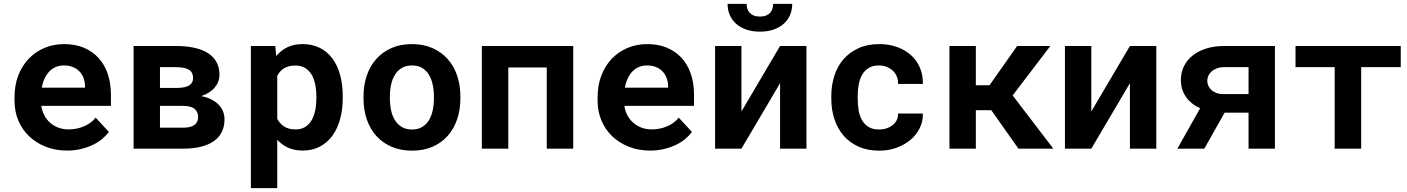

<svg xmlns="http://www.w3.org/2000/svg" viewBox="-20 -765 7241 988"><path d="M325.2 9.8Q264.2 9.8 214.4 -10.3Q164.6 -30.3 128.9 -64.7Q93.3 -99.1 74 -145.8Q54.7 -192.4 54.7 -245.6V-265.1Q54.7 -325.7 73.7 -375.7Q92.8 -425.8 127 -461.9Q161.1 -498 208 -518.1Q254.9 -538.1 310.1 -538.1Q367.2 -538.1 411.9 -519.3Q456.5 -500.5 487.5 -466.3Q518.6 -432.1 534.7 -384Q550.8 -335.9 550.8 -277.8V-220.2H192.4Q196.3 -193.4 208.3 -171.1Q220.2 -148.9 238.8 -132.8Q257.3 -116.7 281.2 -107.9Q305.2 -99.1 333.5 -99.1Q353.5 -99.1 373.3 -103Q393.1 -106.9 411.1 -114.5Q429.2 -122.1 444.8 -133.3Q460.4 -144.5 472.2 -159.7L540 -86.4Q527.3 -68.4 507.1 -51Q486.8 -33.7 459.2 -20.3Q431.6 -6.8 397.9 1.5Q364.3 9.8 325.2 9.8ZM309.1 -428.2Q286.1 -428.2 267.1 -420.2Q248 -412.1 233.6 -397Q219.2 -381.8 209.5 -360.8Q199.7 -339.8 194.8 -314H417.5V-324.7Q416.5 -346.2 409.2 -365.2Q401.9 -384.3 388.2 -398.2Q374.5 -412.1 354.7 -420.2Q335 -428.2 309.1 -428.2Z M667.5 0V-528.3H886.7Q938 -528.3 979.2 -519.3Q1020.5 -510.3 1049.6 -491.9Q1078.6 -473.6 1094 -445.8Q1109.4 -418 1109.4 -380.9Q1109.4 -344.2 1085.4 -315.2Q1061.5 -286.1 1015.6 -270.5Q1045.9 -264.6 1068.4 -252.9Q1090.8 -241.2 1105.7 -225.6Q1120.6 -210 1127.9 -190.9Q1135.3 -171.9 1135.3 -150.9Q1135.3 -113.3 1120.8 -85Q1106.4 -56.6 1079.1 -37.8Q1051.8 -19 1012 -9.5Q972.2 0 920.9 0ZM803.2 -220.2V-107.9H920.9Q961.9 -107.9 980.7 -122.1Q999.5 -136.2 999.5 -163.6Q999.5 -189 981.4 -204.6Q963.4 -220.2 920.9 -220.2ZM803.2 -312.5H894Q935.5 -313.5 954.6 -326.2Q973.6 -338.9 973.6 -363.3Q973.6 -393.1 951.9 -406.2Q930.2 -419.4 886.7 -419.4H803.2Z M1743.7 -259.3Q1743.7 -201.7 1730.2 -152.3Q1716.8 -103 1690.7 -67.1Q1664.6 -31.2 1626 -10.7Q1587.4 9.8 1537.6 9.8Q1495.1 9.8 1462.9 -4.9Q1430.7 -19.5 1406.7 -45.9V203.1H1271V-528.3H1396.5L1401.4 -476.6Q1425.8 -505.9 1459 -522Q1492.2 -538.1 1536.6 -538.1Q1586.9 -538.1 1625.5 -518.8Q1664.1 -499.5 1690.4 -464.1Q1716.8 -428.7 1730.2 -379.2Q1743.7 -329.6 1743.7 -269.5ZM1607.9 -269.5Q1607.9 -302.7 1601.8 -331.8Q1595.7 -360.8 1582.8 -382.1Q1569.8 -403.3 1549.6 -415.5Q1529.3 -427.7 1500.5 -427.7Q1464.8 -427.7 1442.1 -413.8Q1419.4 -399.9 1406.7 -374.5V-153.8Q1419.4 -128.9 1442.1 -114Q1464.8 -99.1 1501.5 -99.1Q1530.3 -99.1 1550.5 -111.8Q1570.8 -124.5 1583.5 -146.5Q1596.2 -168.5 1602.1 -197.5Q1607.9 -226.6 1607.9 -259.3Z M1850.6 -269Q1850.6 -326.7 1867.2 -375.7Q1883.8 -424.8 1915.8 -460.9Q1947.8 -497.1 1993.9 -517.6Q2040 -538.1 2099.6 -538.1Q2159.2 -538.1 2205.6 -517.6Q2252 -497.1 2283.9 -460.9Q2315.9 -424.8 2332.5 -375.7Q2349.1 -326.7 2349.1 -269V-258.8Q2349.1 -200.7 2332.5 -151.6Q2315.9 -102.5 2284.2 -66.4Q2252.4 -30.3 2206.1 -10Q2159.7 10.3 2100.6 10.3Q2041 10.3 1994.4 -10Q1947.8 -30.3 1915.8 -66.4Q1883.8 -102.5 1867.2 -151.6Q1850.6 -200.7 1850.6 -258.8ZM1986.3 -258.8Q1986.3 -225.6 1992.7 -196.5Q1999 -167.5 2012.7 -145.8Q2026.4 -124 2048.1 -111.3Q2069.8 -98.6 2100.6 -98.6Q2130.4 -98.6 2151.9 -111.3Q2173.3 -124 2186.8 -145.8Q2200.2 -167.5 2206.5 -196.5Q2212.9 -225.6 2212.9 -258.8V-269Q2212.9 -301.3 2206.5 -330.1Q2200.2 -358.9 2186.8 -380.9Q2173.3 -402.8 2151.9 -415.5Q2130.4 -428.2 2099.6 -428.2Q2069.3 -428.2 2047.9 -415.5Q2026.4 -402.8 2012.7 -380.9Q1999 -358.9 1992.7 -330.1Q1986.3 -301.3 1986.3 -269Z M2929.7 0H2793.5V-418H2595.7V0H2459.5V-528.3H2929.7Z M3325.7 9.8Q3264.6 9.8 3214.8 -10.3Q3165 -30.3 3129.4 -64.7Q3093.8 -99.1 3074.5 -145.8Q3055.2 -192.4 3055.2 -245.6V-265.1Q3055.2 -325.7 3074.2 -375.7Q3093.3 -425.8 3127.4 -461.9Q3161.6 -498 3208.5 -518.1Q3255.4 -538.1 3310.5 -538.1Q3367.7 -538.1 3412.4 -519.3Q3457 -500.5 3488 -466.3Q3519 -432.1 3535.2 -384Q3551.3 -335.9 3551.3 -277.8V-220.2H3192.9Q3196.8 -193.4 3208.7 -171.1Q3220.7 -148.9 3239.3 -132.8Q3257.8 -116.7 3281.7 -107.9Q3305.7 -99.1 3334 -99.1Q3354 -99.1 3373.8 -103Q3393.6 -106.9 3411.6 -114.5Q3429.7 -122.1 3445.3 -133.3Q3460.9 -144.5 3472.7 -159.7L3540.5 -86.4Q3527.8 -68.4 3507.6 -51Q3487.3 -33.7 3459.7 -20.3Q3432.1 -6.8 3398.4 1.5Q3364.7 9.8 3325.7 9.8ZM3309.6 -428.2Q3286.6 -428.2 3267.6 -420.2Q3248.5 -412.1 3234.1 -397Q3219.7 -381.8 3210 -360.8Q3200.2 -339.8 3195.3 -314H3418V-324.7Q3417 -346.2 3409.7 -365.2Q3402.3 -384.3 3388.7 -398.2Q3375 -412.1 3355.2 -420.2Q3335.4 -428.2 3309.6 -428.2Z M3994.1 -528.3H4129.9V0H3994.1V-336.9L3795.4 0H3659.7V-528.3H3795.4V-191.4ZM4056.6 -745.1Q4056.6 -713.4 4045.2 -687Q4033.7 -660.6 4012 -641.8Q3990.2 -623 3959.5 -612.5Q3928.7 -602.1 3890.6 -602.1Q3852.1 -602.1 3821.3 -612.5Q3790.5 -623 3768.8 -641.8Q3747.1 -660.6 3735.6 -687Q3724.1 -713.4 3724.1 -745.1H3821.8Q3821.8 -732.4 3825.4 -720.5Q3829.1 -708.5 3837.4 -699.5Q3845.7 -690.4 3858.6 -685.1Q3871.6 -679.7 3890.6 -679.7Q3909.2 -679.7 3922.1 -685.1Q3935.1 -690.4 3943.1 -699.5Q3951.2 -708.5 3954.8 -720.5Q3958.5 -732.4 3958.5 -745.1Z M4503.4 -98.6Q4523.4 -98.6 4541.5 -104.5Q4559.6 -110.4 4573.2 -121.1Q4586.9 -131.8 4594.5 -147Q4602.1 -162.1 4601.1 -180.7H4729Q4730 -139.6 4712.2 -104.5Q4694.3 -69.3 4663.6 -43.9Q4632.8 -18.6 4592 -4.2Q4551.3 10.3 4505.9 10.3Q4444.3 10.3 4397.9 -10.5Q4351.6 -31.2 4320.6 -67.4Q4289.6 -103.5 4273.7 -152.1Q4257.8 -200.7 4257.8 -256.3V-271Q4257.8 -326.7 4273.4 -375.2Q4289.1 -423.8 4320.3 -460Q4351.6 -496.1 4397.7 -517.1Q4443.8 -538.1 4504.9 -538.1Q4553.7 -538.1 4595.2 -523.4Q4636.7 -508.8 4666.7 -482.2Q4696.8 -455.6 4713.4 -417.7Q4730 -379.9 4729 -333H4601.1Q4602.1 -352.5 4595.2 -370.1Q4588.4 -387.7 4575.2 -400.4Q4562 -413.1 4543.5 -420.7Q4524.9 -428.2 4502.9 -428.2Q4470.7 -428.2 4449.7 -415Q4428.7 -401.9 4416.3 -379.9Q4403.8 -357.9 4398.7 -329.6Q4393.6 -301.3 4393.6 -271V-256.3Q4393.6 -225.6 4398.4 -197Q4403.3 -168.5 4415.8 -146.7Q4428.2 -125 4449.5 -111.8Q4470.7 -98.6 4503.4 -98.6Z M5081.1 -197.8H5001.5V0H4865.7V-528.3H5001.5V-326.2H5071.8L5213.9 -528.3H5384.8L5190.9 -273.9L5400.4 0H5220.7Z M5794.4 -528.3H5930.2V0H5794.4V-336.9L5595.7 0H5460V-528.3H5595.7V-191.4Z M6540.5 -528.3V0H6404.8V-185.1H6281.7L6177.2 0H6038.6L6155.8 -208Q6107.9 -229.5 6082.3 -267.1Q6056.6 -304.7 6056.6 -353Q6056.6 -391.1 6072 -423.1Q6087.4 -455.1 6116.2 -478.5Q6145 -502 6186.3 -515.1Q6227.5 -528.3 6279.8 -528.3ZM6192.4 -349.1Q6192.4 -336.9 6197.5 -324.7Q6202.6 -312.5 6212.9 -302.7Q6223.1 -293 6238.8 -286.9Q6254.4 -280.8 6275.9 -280.8H6404.8V-419.4H6279.8Q6257.3 -419.4 6241 -413.1Q6224.6 -406.7 6213.9 -396.7Q6203.1 -386.7 6197.8 -374.3Q6192.4 -361.8 6192.4 -349.1Z M7188 -419.4H6984.4V0H6848.1V-419.4H6646.5V-528.3H7188Z"/></svg>

Font: Roboto Mono
Style: Bold
Weight: 700
Designer: Google
Version: Version 2.000985; 2015; ttfautohint (v1.3)